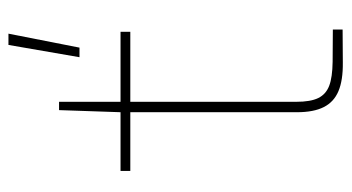

<svg xmlns="http://www.w3.org/2000/svg" viewBox="-207 -616 824 450"><g transform="rotate(-90 205.0 -391.0)"><path d="M167 -106.9V-520.5L171.9 -664.6H191.4V-108.4Q191.4 -75.2 200.2 -57.1Q209 -39.1 228.8 -31.5Q248.5 -23.9 285.2 -23.4L360.8 -22.9V0L283.7 0.5Q241.7 1 216.3 -9.8Q190.9 -20.5 179 -44.2Q167 -67.9 167 -106.9ZM29.3 -520.5H355.5V-497.6H29.3ZM351.1 -783.2 318.4 -616.7H295.9L324.7 -783.2Z"/></g></svg>

Font: Wand UI Pro
Style: Regular
Weight: 400
Designer: Andreas Faust
Version: Version 1.003;FEAKit 1.0